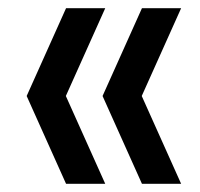

<svg xmlns="http://www.w3.org/2000/svg" viewBox="-20 -516 487 468"><path d="M141 -68 45 -282 141 -496H236.5L140.5 -282L236.5 -68ZM326 -68 230 -282 326 -496H421.5L325.5 -282L421.5 -68Z"/></svg>

Font: Encode Sans SC Condensed Medium
Style: Regular
Weight: 500
Width: 3
Designer: Multiple Designers
Foundry: Impallari Type
Version: Version 3.002